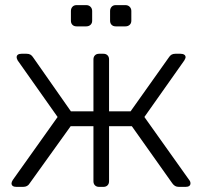

<svg xmlns="http://www.w3.org/2000/svg" viewBox="-20 -730 789 750"><path d="M44 0Q35 0 30 -3.5Q25 -7 25 -14Q25 -19 30 -27L205 -273L49 -494Q47 -498 46 -501Q45 -504 45 -506Q45 -513 50 -516.5Q55 -520 64 -520H84Q93 -520 99 -516.5Q105 -513 110 -505L257 -295H345V-498Q345 -508 351 -514Q357 -520 367 -520H384Q394 -520 400 -514Q406 -508 406 -498V-295H490L639 -505Q644 -513 650 -516.5Q656 -520 665 -520H685Q694 -520 699.5 -516.5Q705 -513 705 -506Q705 -504 703.5 -501Q702 -498 700 -494L544 -273L719 -27Q724 -21 724 -14Q724 -7 719 -3.5Q714 0 705 0H679Q670 0 664 -3.5Q658 -7 653 -14L495 -237H406V-22Q406 -12 400 -6Q394 0 384 0H367Q357 0 351 -6Q345 -12 345 -22V-237H256L96 -14Q92 -7 85.5 -3.5Q79 0 70 0ZM432 -627Q422 -627 416 -633Q410 -639 410 -649V-687Q410 -697 416 -703.5Q422 -710 432 -710H470Q480 -710 486.5 -703.5Q493 -697 493 -687V-649Q493 -639 486.5 -633Q480 -627 470 -627ZM279 -627Q269 -627 263 -633Q257 -639 257 -649V-687Q257 -697 263 -703.5Q269 -710 279 -710H317Q327 -710 333.5 -703.5Q340 -697 340 -687V-649Q340 -639 333.5 -633Q327 -627 317 -627Z"/></svg>

Font: Rubik Light Light
Style: Regular
Weight: 300
Version: Version 2.101